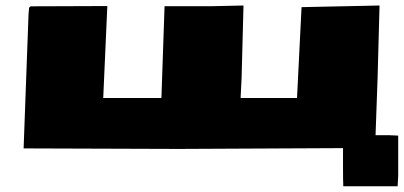

<svg xmlns="http://www.w3.org/2000/svg" viewBox="-20 -522 1436 683"><path d="M1396.5 -39.6V103L1394.5 140.6H1201.2Q1200.2 122.1 1200.2 72.8V4.9L616.2 7.8L64 5.9L81.5 -470.7L83.5 -494.6L88.9 -499.5L361.8 -500.5L347.2 -173.3H554.2L565.4 -500H734.9L846.2 -502.4L839.4 -244.1L835.9 -173.3H1036.6L1052.7 -496.6L1330.1 -502.4L1323.2 -244.1L1315.9 -41H1365.7Z"/></svg>

Font: Seymour One
Style: Book
Weight: 400
Designer: vernon adams
Foundry: vernon adams
Version: Version 1.000; ttfautohint (v0.93) -l 8 -r 50 -G 200 -x 0 -w